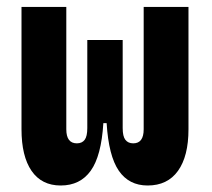

<svg xmlns="http://www.w3.org/2000/svg" viewBox="-20 -538 626 567"><path d="M416 9.8Q360.8 9.8 330.8 -33.9Q300.8 -77.6 294.9 -174.3H285.2Q279.3 -77.6 248 -33.9Q216.8 9.8 159.2 9.8Q103 9.8 73.2 -33.4Q43.5 -76.7 43.5 -156.2V-517.6H175.8V-156.2Q175.8 -114.7 207 -114.7Q222.2 -114.7 230 -125Q237.8 -135.3 237.8 -159.7V-419.9H342.3V-159.7Q342.3 -135.3 350.3 -125Q358.4 -114.7 373.5 -114.7Q404.3 -114.7 404.3 -156.2V-517.6H536.6V-156.2Q536.6 -76.7 505.6 -33.4Q474.6 9.8 416 9.8Z"/></svg>

Font: Cascadia Mono PL
Style: Bold
Weight: 700
Monospace: yes
Designer: Aaron Bell
Foundry: Saja Typeworks
Version: Version 2404.023; ttfautohint (v1.8.4)